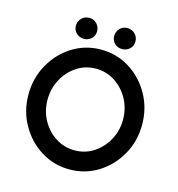

<svg xmlns="http://www.w3.org/2000/svg" viewBox="-98 -718 757 816"><g transform="rotate(15 280.0 -310.0)"><path d="M280 13Q211 13 154.2 -22.5Q97.5 -58 63.8 -117.8Q30 -177.5 30 -250Q30 -323 63.8 -383Q97.5 -443 154.2 -478.5Q211 -514 280 -514Q349 -514 405.8 -478.5Q462.5 -443 496.2 -383Q530 -323 530 -250Q530 -177.5 496.2 -117.8Q462.5 -58 405.8 -22.5Q349 13 280 13ZM280 -71Q327 -71 364.5 -95.8Q402 -120.5 424 -161.2Q446 -202 446 -250Q446 -299 423.8 -339.8Q401.5 -380.5 363.8 -405.2Q326 -430 280 -430Q233 -430 195.5 -405.2Q158 -380.5 136 -339.5Q114 -298.5 114 -250Q114 -200 136.8 -159.2Q159.5 -118.5 197.2 -94.8Q235 -71 280 -71ZM196.5 -539Q176.5 -539 162.8 -552Q149 -565 149 -584.5Q149 -604 162.8 -617.8Q176.5 -631.5 196.5 -631.5Q215.5 -631.5 229 -617.8Q242.5 -604 242.5 -584.5Q242.5 -565 229 -552Q215.5 -539 196.5 -539ZM364.5 -539Q344.5 -539 331 -552Q317.5 -565 317.5 -584.5Q317.5 -604 331 -617.8Q344.5 -631.5 364.5 -631.5Q383.5 -631.5 397.2 -617.8Q411 -604 411 -584.5Q411 -565 397.2 -552Q383.5 -539 364.5 -539Z"/></g></svg>

Font: Urbanist Medium
Style: Regular
Weight: 500
Designer: Corey Hu
Foundry: Corey Hu
Version: Version 1.321; ttfautohint (v1.8.4.7-5d5b)